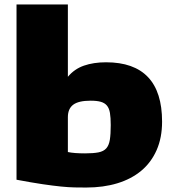

<svg xmlns="http://www.w3.org/2000/svg" viewBox="-20 -828 776 860"><path d="M366 12Q340 12 314 11.5Q288 11 253 7.5Q218 4 170.5 -3Q123 -10 54 -23V-808H284V-484Q313 -519 356 -534Q399 -549 455 -549Q580 -549 643 -482.5Q706 -416 706 -283Q706 -211 681.5 -155.5Q657 -100 612.5 -63Q568 -26 505.5 -7Q443 12 366 12ZM361 -141Q398 -141 421 -145.5Q444 -150 456 -163.5Q468 -177 472 -202Q476 -227 476 -268Q476 -301 472.5 -322Q469 -343 459 -355Q449 -367 431.5 -372Q414 -377 386 -377Q332 -377 308 -359Q284 -341 284 -303V-147Q312 -141 361 -141Z"/></svg>

Font: Encode Sans Wide
Style: Black
Weight: 900
Designer: Pablo Impallari, Andres Torresi
Foundry: Pablo Impallari, Andres Torresi
Version: Version 1.000; ttfautohint (v1.00) -l 8 -r 50 -G 200 -x 14 -